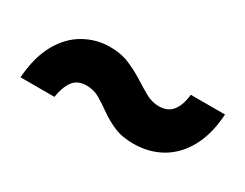

<svg xmlns="http://www.w3.org/2000/svg" viewBox="-37 -573 652 510"><g transform="rotate(30 289.5 -318.0)"><path d="M376 -222Q341 -222 316 -233Q291 -244 271.5 -258Q252 -272 233.5 -283Q215 -294 193 -294Q165 -294 151.5 -275.5Q138 -257 133 -225H29Q34 -290 57.5 -331.5Q81 -373 117.5 -393.5Q154 -414 195 -414Q229 -414 255 -403Q281 -392 303 -378Q325 -364 344.5 -353Q364 -342 385 -342Q413 -342 427 -360.5Q441 -379 444 -411H549Q545 -348 521.5 -306Q498 -264 460.5 -243Q423 -222 376 -222Z"/></g></svg>

Font: DM Sans 9pt
Style: Bold
Weight: 700
Version: Version 4.004;gftools[0.9.30]